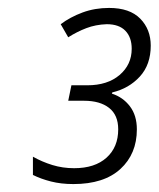

<svg xmlns="http://www.w3.org/2000/svg" viewBox="-20 -874 400 484"><path d="M165 -410Q134 -410 108.5 -416.5Q83 -423 63 -433V-479Q86 -466 112 -458Q138 -450 167 -450Q219 -450 248.5 -476.5Q278 -503 278 -548Q278 -584 255 -602Q232 -620 192 -620H152L160 -659H200Q251 -659 281.5 -685Q312 -711 312 -751Q312 -780 296 -796.5Q280 -813 249 -813Q221 -812 197.5 -803Q174 -794 152 -780L133 -813Q157 -831 188 -842.5Q219 -854 255 -854Q307 -854 333.5 -827Q360 -800 360 -759Q360 -711 332.5 -681Q305 -651 263 -641L262 -638Q290 -629 307.5 -606Q325 -583 325 -548Q325 -486 283.5 -448Q242 -410 165 -410Z"/></svg>

Font: Noto Sans SemiCondensed Light
Style: Italic
Weight: 300
Width: 4
Italic angle: -12°
Designer: Monotype Design Team
Foundry: Monotype Imaging Inc.
Version: Version 2.013; ttfautohint (v1.8.4.7-5d5b)